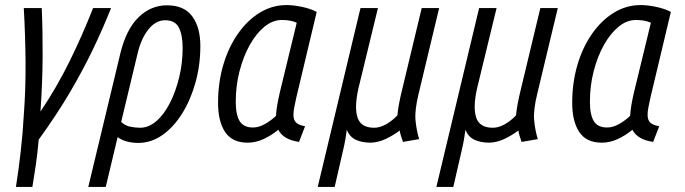

<svg xmlns="http://www.w3.org/2000/svg" viewBox="-20 -554 2709 759"><path d="M43 185Q54 115 62 44Q70 -27 74 -98Q82 -205 81 -312Q80 -419 74 -522H145Q149 -434 148.5 -331Q148 -228 140 -113Q204 -208 254.5 -310.5Q305 -413 348 -522H419Q386 -439 346.5 -357Q307 -275 255.5 -187.5Q204 -100 133 -2Q128 54 121.5 99Q115 144 108 185Z M329 185 456 -344Q479 -438 527.5 -485.5Q576 -533 640 -533Q708 -533 740 -489.5Q772 -446 772 -372Q772 -297 753 -228.5Q734 -160 700.5 -106Q667 -52 622.5 -20.5Q578 11 526 11Q502 11 480.5 5Q459 -1 445 -12L398 185ZM534 -49Q568 -49 598.5 -75.5Q629 -102 652 -147.5Q675 -193 688.5 -249Q702 -305 702 -364Q702 -416 687 -445Q672 -474 633 -474Q596 -474 567 -438Q538 -402 524 -343L459 -72Q475 -57 495.5 -53Q516 -49 534 -49Z M959 10Q898 10 870 -32Q842 -74 842 -147Q842 -227 862.5 -297Q883 -367 920.5 -420.5Q958 -474 1007 -504Q1056 -534 1113 -534Q1139 -534 1173 -527Q1207 -520 1232 -507L1151 -167Q1146 -145 1143 -128.5Q1140 -112 1140 -100Q1140 -79 1151 -69Q1162 -59 1186 -55L1162 7Q1100 -2 1080 -41Q1055 -20 1023.5 -5Q992 10 959 10ZM980 -50Q1003 -50 1027 -63.5Q1051 -77 1071 -96Q1072 -116 1076 -139Q1080 -162 1086 -188L1153 -464Q1140 -470 1125.5 -472.5Q1111 -475 1094 -475Q1058 -475 1025.5 -448.5Q993 -422 967.5 -376.5Q942 -331 927 -273Q912 -215 912 -152Q912 -100 927.5 -75Q943 -50 980 -50Z M1236 185 1405 -522H1474L1397 -205Q1380 -129 1393.5 -89Q1407 -49 1459 -49Q1482 -49 1506 -62.5Q1530 -76 1551 -98Q1554 -136 1570 -201L1647 -522H1716L1635 -184Q1619 -119 1622.5 -79.5Q1626 -40 1637 -4L1573 7Q1569 -5 1565.5 -15.5Q1562 -26 1560 -38Q1535 -19 1505.5 -5Q1476 9 1446 10Q1411 10 1386.5 -1.5Q1362 -13 1351 -41Q1349 -25 1345.5 -4.5Q1342 16 1337 37L1303 185Z M1705 185 1874 -522H1943L1866 -205Q1849 -129 1862.5 -89Q1876 -49 1928 -49Q1951 -49 1975 -62.5Q1999 -76 2020 -98Q2023 -136 2039 -201L2116 -522H2185L2104 -184Q2088 -119 2091.5 -79.5Q2095 -40 2106 -4L2042 7Q2038 -5 2034.5 -15.5Q2031 -26 2029 -38Q2004 -19 1974.5 -5Q1945 9 1915 10Q1880 10 1855.5 -1.5Q1831 -13 1820 -41Q1818 -25 1814.5 -4.5Q1811 16 1806 37L1772 185Z M2359 10Q2298 10 2270 -32Q2242 -74 2242 -147Q2242 -227 2262.5 -297Q2283 -367 2320.5 -420.5Q2358 -474 2407 -504Q2456 -534 2513 -534Q2539 -534 2573 -527Q2607 -520 2632 -507L2551 -167Q2546 -145 2543 -128.5Q2540 -112 2540 -100Q2540 -79 2551 -69Q2562 -59 2586 -55L2562 7Q2500 -2 2480 -41Q2455 -20 2423.5 -5Q2392 10 2359 10ZM2380 -50Q2403 -50 2427 -63.5Q2451 -77 2471 -96Q2472 -116 2476 -139Q2480 -162 2486 -188L2553 -464Q2540 -470 2525.5 -472.5Q2511 -475 2494 -475Q2458 -475 2425.5 -448.5Q2393 -422 2367.5 -376.5Q2342 -331 2327 -273Q2312 -215 2312 -152Q2312 -100 2327.5 -75Q2343 -50 2380 -50Z"/></svg>

Font: Ubuntu Sans Condensed
Style: Italic
Weight: 400
Width: 3
Italic angle: -13.5°
Designer: Dalton Maag Ltd
Foundry: Dalton Maag Ltd
Version: Version 1.006; ttfautohint (v1.8.4.7-5d5b)